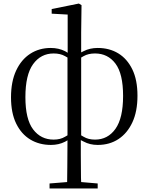

<svg xmlns="http://www.w3.org/2000/svg" viewBox="-20 -801 837 1081"><path d="M259 260V232L358 224Q359 180 359 134Q360 73 360 -11Q353 -7 346 -3Q311 15 267 15Q201 15 150.5 -15.5Q100 -46 71 -105.5Q42 -165 42 -253Q42 -342 71 -404Q100 -466 150.5 -498.5Q201 -531 266 -531Q310 -531 346 -513Q354 -509 361 -504V-719L271 -724V-750L424 -781L439 -772L437 -618V-506Q443 -509 451 -513Q486 -531 530 -531Q596 -531 646 -500.5Q696 -470 725 -410.5Q754 -351 754 -262Q754 -174 725.5 -112.5Q697 -51 647 -18Q597 15 530 15Q486 15 451 -4Q442 -8 435 -12Q435 33 435 69Q435 108 435.5 140Q436 172 436 201Q436 212 437 224L530 232V260ZM360 -39V-477Q353 -481 346 -485Q320 -500 282 -500Q210 -500 166.5 -440Q123 -380 123 -254Q123 -130 166.5 -72.5Q210 -15 282 -15Q320 -15 346 -31Q353 -35 360 -39ZM437 -477V-39Q444 -35 451 -31Q477 -15 515 -15Q587 -15 630 -75.5Q673 -136 673 -261Q673 -386 630 -443Q587 -500 515 -500Q477 -500 451 -485Q444 -481 437 -477Z"/></svg>

Font: Early Summer Mincho
Style: Regular
Weight: 400
Designer: GuiWonder
Version: Version 1.002